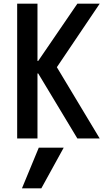

<svg xmlns="http://www.w3.org/2000/svg" viewBox="-20 -750 590 1040"><path d="M204 270H99L190 50H325ZM73 0V-730H183V-420H187L399 -730H520L288 -386L520 0H399L187 -352H183V0Z"/></svg>

Font: M PLUS Code Latin SemiExpanded Medium
Style: Regular
Weight: 500
Width: 6
Designer: Coji Morishita
Foundry: UNDERFOREST DESIGN
Version: Version 1.002; ttfautohint (v1.8.3)